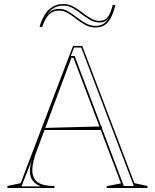

<svg xmlns="http://www.w3.org/2000/svg" viewBox="-20 -937 772 957"><path d="M17 0V-10L83 -24L344 -708H390L650 -24L715 -10V0H512V-9L583 -23L346 -649H336L165 -190Q153 -161 147 -134.5Q141 -108 141 -89Q141 -64 151.5 -46Q162 -28 186.5 -19Q211 -10 251 -10V0ZM190 -289V-299L488 -307V-289ZM597 -10H647L385 -700H349L333 -658H352ZM87 -8H183Q156 -19 142.5 -37.5Q129 -56 129 -86Q129 -99 132 -114Q135 -129 142 -148ZM456 -800Q429 -800 405.5 -812.5Q382 -825 361 -842Q340 -859 319 -871.5Q298 -884 275 -884Q243 -884 223.5 -864Q204 -844 190 -802L177 -804Q188 -839 203.5 -864Q219 -889 242 -903Q265 -917 296 -917Q322 -917 345 -904.5Q368 -892 389.5 -875Q411 -858 432.5 -845.5Q454 -833 476 -833Q503 -833 517.5 -852.5Q532 -872 542 -913L555 -911Q545 -872 532 -847.5Q519 -823 501 -811.5Q483 -800 456 -800ZM456 -808Q474 -808 487.5 -814Q501 -820 512 -833Q523 -846 530 -868Q523 -845 510 -835Q497 -825 476 -825Q452 -825 430 -837.5Q408 -850 387 -866.5Q366 -883 344 -896Q322 -909 296 -909Q263 -909 241 -892Q219 -875 204 -843Q216 -868 232.5 -880.5Q249 -893 275 -893Q299 -893 320.5 -880Q342 -867 363 -850.5Q384 -834 407 -821Q430 -808 456 -808Z"/></svg>

Font: Kalnia Glaze Thin Light
Style: Regular
Weight: 300
Version: Version 1.110